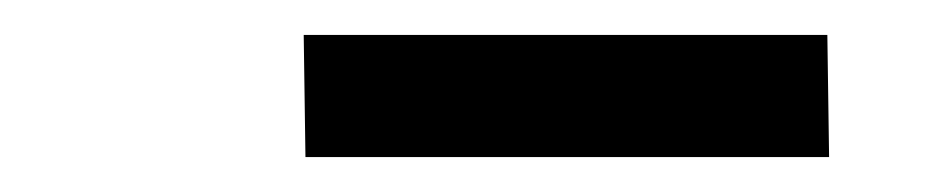

<svg xmlns="http://www.w3.org/2000/svg" viewBox="-20 -725 540 110"><path d="M155 -635 154 -705H454L455 -635Z"/></svg>

Font: Iosevka Curly Slab Medium
Style: Italic
Weight: 500
Italic angle: -9°
Monospace: yes
Designer: Belleve Invis
Foundry: Belleve Invis
Version: Version 22.1.2; ttfautohint (v1.8.4)